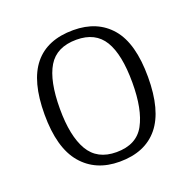

<svg xmlns="http://www.w3.org/2000/svg" viewBox="-104 -648 763 762"><g transform="rotate(-20 278.0 -267.0)"><path d="M277 10Q176 10 118 -58.5Q60 -127 60 -268Q60 -408 115.5 -476Q171 -544 281 -544Q383 -544 440 -477Q497 -410 497 -268Q497 -127 441 -58.5Q385 10 277 10ZM278 -30Q363 -30 397 -92.5Q431 -155 431 -268Q431 -387 395.5 -445.5Q360 -504 280 -504Q196 -504 160.5 -445Q125 -386 125 -268Q125 -153 161 -91.5Q197 -30 278 -30Z"/></g></svg>

Font: Noto Serif Gurmukhi Light
Style: Regular
Weight: 300
Designer: Vaibhav Singh and the Monotype Design Team
Foundry: Monotype Imaging Inc.
Version: Version 2.004; ttfautohint (v1.8.4.7-5d5b)